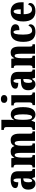

<svg xmlns="http://www.w3.org/2000/svg" viewBox="1739 -2550 821 4339"><g transform="rotate(-90 2149.5 -380.5)"><path d="M34 -154Q34 -235 79.5 -274Q125 -313 218 -317L286 -320V-374Q286 -486 243 -486Q223 -486 211.5 -458Q200 -430 200 -378Q133 -378 101 -394Q69 -410 69 -446Q69 -497 122 -523.5Q175 -550 257 -550Q356 -550 402.5 -511Q449 -472 449 -380V-126Q449 -86 459.5 -71Q470 -56 499 -56H502V0H315L295 -64H286Q256 -22 232 -6Q208 10 166 10Q109 10 71.5 -32Q34 -74 34 -154ZM287 -191V-265L262 -262Q228 -258 214 -231.5Q200 -205 200 -150Q200 -64 232 -64Q257 -64 272 -99Q287 -134 287 -191Z M534 -56H538Q569 -56 582.5 -69.5Q596 -83 596 -124V-419Q596 -458 582.5 -471Q569 -484 539 -484H536V-536H743L754 -467H759Q776 -507 807.5 -528.5Q839 -550 896 -550Q944 -550 973.5 -529.5Q1003 -509 1017 -466H1021Q1035 -505 1068 -527.5Q1101 -550 1153 -550Q1298 -550 1298 -357V-126Q1298 -96 1302.5 -81Q1307 -66 1317 -61Q1327 -56 1347 -56H1350V0H1135V-325Q1135 -392 1123 -425.5Q1111 -459 1084 -459Q1055 -459 1040.5 -419Q1026 -379 1026 -318V-126Q1026 -96 1030.5 -81Q1035 -66 1045 -61Q1055 -56 1075 -56H1079V0H864V-325Q864 -393 853 -426Q842 -459 815 -459Q786 -459 772 -415.5Q758 -372 758 -306V-121Q758 -81 769.5 -68.5Q781 -56 811 -56H814V0H534Z M1598 -78H1591L1560 0H1383V-56H1388Q1414 -56 1431 -70.5Q1448 -85 1448 -126V-638Q1448 -677 1432 -690.5Q1416 -704 1386 -704H1383V-760H1612V-593Q1612 -536 1604 -474H1609Q1650 -548 1733 -548Q1815 -548 1856.5 -480Q1898 -412 1898 -270Q1898 -127 1855 -58.5Q1812 10 1727 10Q1639 10 1598 -78ZM1735 -272Q1735 -375 1720.5 -424.5Q1706 -474 1675 -474Q1638 -474 1624.5 -426Q1611 -378 1611 -271Q1611 -166 1625 -116Q1639 -66 1676 -66Q1735 -66 1735 -272Z M1994 -698Q1994 -735 2018 -753Q2042 -771 2082 -771Q2121 -771 2146 -752.5Q2171 -734 2171 -698Q2171 -663 2145.5 -644Q2120 -625 2082 -625Q2043 -625 2018.5 -644Q1994 -663 1994 -698ZM1943 -56H1952Q1978 -56 1991.5 -72.5Q2005 -89 2005 -129V-413Q2005 -480 1952 -480H1937V-536H2167V-127Q2167 -88 2181 -72Q2195 -56 2220 -56H2229V0H1943Z M2280 -154Q2280 -235 2325.5 -274Q2371 -313 2464 -317L2532 -320V-374Q2532 -486 2489 -486Q2469 -486 2457.5 -458Q2446 -430 2446 -378Q2379 -378 2347 -394Q2315 -410 2315 -446Q2315 -497 2368 -523.5Q2421 -550 2503 -550Q2602 -550 2648.5 -511Q2695 -472 2695 -380V-126Q2695 -86 2705.5 -71Q2716 -56 2745 -56H2748V0H2561L2541 -64H2532Q2502 -22 2478 -6Q2454 10 2412 10Q2355 10 2317.5 -32Q2280 -74 2280 -154ZM2533 -191V-265L2508 -262Q2474 -258 2460 -231.5Q2446 -205 2446 -150Q2446 -64 2478 -64Q2503 -64 2518 -99Q2533 -134 2533 -191Z M2780 -56H2784Q2815 -56 2828 -69Q2841 -82 2841 -124V-416Q2841 -455 2829 -467.5Q2817 -480 2788 -480H2784V-536H2990L3001 -467H3005Q3023 -507 3051.5 -528.5Q3080 -550 3131 -550Q3199 -550 3232.5 -503.5Q3266 -457 3266 -357V-126Q3266 -96 3270.5 -81Q3275 -66 3285 -61Q3295 -56 3315 -56H3319V0H3104V-325Q3104 -394 3094.5 -427Q3085 -460 3059 -460Q3030 -460 3017 -417Q3004 -374 3004 -306V-121Q3004 -81 3015.5 -68.5Q3027 -56 3057 -56H3060V0H2780Z M3373 -266Q3373 -550 3591 -550Q3686 -550 3728.5 -520Q3771 -490 3771 -444Q3771 -404 3743.5 -378.5Q3716 -353 3638 -353Q3638 -412 3628 -449Q3618 -486 3596 -486Q3567 -486 3552 -436.5Q3537 -387 3537 -267Q3537 -165 3558.5 -115Q3580 -65 3628 -65Q3667 -65 3696 -87.5Q3725 -110 3740 -148Q3770 -132 3770 -103Q3770 -57 3729.5 -23.5Q3689 10 3593 10Q3487 10 3430 -54Q3373 -118 3373 -266Z M3834 -265Q3834 -405 3892 -477.5Q3950 -550 4057 -550Q4157 -550 4212.5 -487.5Q4268 -425 4268 -308V-257H3998Q3999 -159 4026.5 -113Q4054 -67 4109 -67Q4183 -67 4216 -155Q4232 -150 4242 -138Q4252 -126 4252 -109Q4252 -79 4232.5 -52Q4213 -25 4171.5 -7.5Q4130 10 4067 10Q3950 10 3892 -61Q3834 -132 3834 -265ZM4108 -322Q4109 -399 4097 -441Q4085 -483 4061 -483Q4034 -483 4017 -440.5Q4000 -398 4000 -322Z"/></g></svg>

Font: Noto Serif CondBlack
Style: Regular
Weight: 900
Width: 3
Designer: Monotype Design Team
Foundry: Monotype Imaging Inc.
Version: Version 1.001